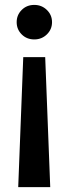

<svg xmlns="http://www.w3.org/2000/svg" viewBox="-20 -518 280 782"><path d="M119.6 -357.4Q88.9 -357.4 68.4 -377.9Q47.9 -398.4 47.9 -427.7Q47.9 -457 68.4 -477.5Q88.9 -498 119.6 -498Q149.9 -498 170.9 -477.5Q191.9 -457 191.9 -427.7Q191.9 -398.4 170.9 -377.9Q149.9 -357.4 119.6 -357.4ZM184.6 244.1H54.2L74.7 -285.2H164.1Z"/></svg>

Font: Kumbh Sans ExtraBold
Style: Regular
Weight: 800
Version: Version 1.005